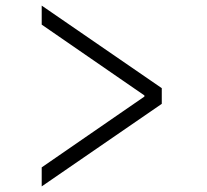

<svg xmlns="http://www.w3.org/2000/svg" viewBox="-20 -730 740 686"><path d="M129 -132V-64L558 -359V-415L129 -710V-642L496 -389V-385Z"/></svg>

Font: Kawkab Mono Light
Style: Regular
Weight: 300
Monospace: yes
Designer: Abdullah Arif
Foundry: Abdullah Arif
Version: Version 1.000;PS 000.500;hotconv 1.0.88;makeotf.lib2.5.64775